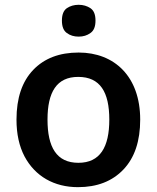

<svg xmlns="http://www.w3.org/2000/svg" viewBox="-20 -771 654 801"><path d="M308.1 -751C289.1 -751 272.5 -746.1 258.8 -736.8C245.1 -727.1 238.3 -710 238.3 -685.1C238.3 -660.2 245.1 -643.1 258.8 -633.3C272.5 -623 289.1 -618.2 308.1 -618.2C327.1 -618.2 343.3 -623 357.4 -633.3C371.6 -643.1 378.4 -660.2 378.4 -685.1C378.4 -710 371.6 -727.1 357.4 -736.8C343.3 -746.1 327.1 -751 308.1 -751ZM564.9 -272C564.9 -451.7 457.5 -551.8 308.1 -551.8C228 -551.8 165 -527.8 118.7 -479.5C72.3 -431.2 48.8 -362.3 48.8 -272C48.8 -211.9 60.1 -161.1 82 -119.1C126.5 -35.2 206.1 9.8 305.2 9.8C384.8 9.8 448.2 -14.6 495.1 -64C541.5 -112.8 564.9 -182.1 564.9 -272ZM178.2 -272C178.2 -386.7 216.3 -450.2 306.2 -450.2C397.9 -450.2 436 -386.7 436 -272C436 -157.2 397.5 -91.8 307.1 -91.8C215.8 -91.8 178.2 -157.2 178.2 -272Z"/></svg>

Font: Noto Reveo Sans
Style: Regular
Weight: 600
Designer: Monotype Design Team
Foundry: Monotype Imaging Inc.
Version: Version 2.007